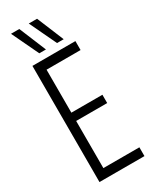

<svg xmlns="http://www.w3.org/2000/svg" viewBox="-230 -951 794 1002"><g transform="rotate(-30 167.0 -450.5)"><path d="M48 0V-700H307V-646H102V-387H289V-337H102V-53H319V0ZM219 -739 142 -901H192L259 -739ZM112 -739 35 -901H85L152 -739Z"/></g></svg>

Font: Georama Condensed Light
Style: Regular
Weight: 300
Width: 3
Designer: Jean-Baptiste Levee
Foundry: Production Type
Version: Version 1.000